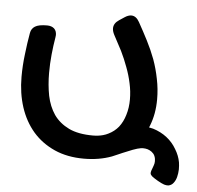

<svg xmlns="http://www.w3.org/2000/svg" viewBox="-48 -561 743 723"><g transform="rotate(5 324.0 -199.0)"><path d="M627.4 -25.9Q613.3 -50.3 590.8 -67.9Q568.4 -85.4 538.6 -94.7Q530.8 -96.7 522.9 -98.1L525.9 -105.5Q543.9 -150.9 543.9 -206.1Q543.9 -245.6 536.1 -282.7Q528.8 -320.3 516.1 -355.5Q502.9 -390.6 485.8 -423.8Q468.8 -457 450.2 -490.2Q438 -512.2 419.9 -512.2Q408.2 -512.2 395 -503.4L375 -490.2Q355 -477.1 355 -458Q355 -447.3 361.8 -434.1Q377.9 -404.8 392.6 -376Q406.7 -347.2 417.5 -317.4Q428.7 -288.1 435.1 -257.8Q441.9 -227.5 441.9 -196.3Q441.9 -165 433.6 -138.2Q425.8 -111.3 410.2 -91.3Q395 -72.8 373 -62L363.3 -57.6L353 -54.2Q335.4 -49.3 314.9 -49.3Q259.3 -49.3 223.6 -66.4Q187.5 -84 166.5 -113.8Q146 -144 137.7 -184.1Q129.9 -224.6 129.9 -270Q129.9 -305.2 133.3 -339.4Q136.7 -373.5 142.1 -405.3Q142.1 -407.7 142.6 -409.7Q143.1 -411.6 143.1 -414.1Q143.1 -429.7 133.8 -438.5Q124 -447.3 106.9 -447.3Q75.2 -447.3 61.5 -438.5Q47.9 -430.2 44.9 -413.1Q38.1 -375.5 33.2 -332Q27.8 -289.1 27.8 -246.1Q27.8 -184.6 44.9 -131.8Q62 -79.6 95.2 -41Q128.4 -2.9 177.2 19Q225.6 40.5 288.1 40.5Q345.7 40.5 393.1 22.9Q403.8 18.6 414.6 13.7L431.6 6.3Q450.7 -2 468.8 -8.8Q486.8 -15.6 499.5 -17.6Q506.8 -18.6 515.6 -17.6Q524.4 -16.6 532.2 -12.7Q540.5 -8.8 546.9 -1.5Q553.2 5.9 555.2 17.6Q556.6 26.9 555.2 34.7Q553.2 43 550.3 50.3Q547.4 57.1 545.4 63.5Q543.5 69.3 543.9 74.2Q544.9 79.6 551.3 85Q557.1 89.8 573.7 99.6Q589.4 108.4 598.1 111.3Q606.9 113.8 613.8 113.3Q626 111.3 633.3 101.6Q641.1 91.8 644.5 78.1Q647.9 64.9 648.4 49.8Q648.4 34.7 646.5 22.9Q642.1 -2 627.4 -25.9Z"/></g></svg>

Font: Gochi Hand Cyrillic
Style: Regular
Weight: 400
Designer: Juan Pablo del Peral; Denis Ignatov
Foundry: Juan Pablo del Peral; Denis Ignatov
Version: Version 1.00 June 29, 2018, initial release